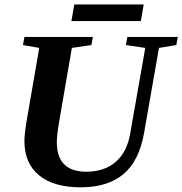

<svg xmlns="http://www.w3.org/2000/svg" viewBox="-20 -818 805 848"><path d="M81.5 -619.1 87.9 -654.8H390.1L383.8 -619.1L297.4 -606.4L242.2 -286.1Q231 -222.7 231 -189.9Q231 -59.6 361.3 -59.6Q439.9 -59.6 490 -102.1Q540 -144.5 554.7 -226.1L621.6 -606.4L536.1 -619.1L542.5 -654.8H765.1L758.8 -619.1L682.1 -606.4L616.2 -230Q594.2 -106.4 524.7 -48.6Q455.1 9.3 336.4 9.3Q217.3 9.3 152.6 -43.7Q87.9 -96.7 87.9 -194.8Q87.9 -226.1 97.7 -284.7L153.3 -606.4ZM295.4 -725.1 308.1 -798.3H614.7L602.1 -725.1Z"/></svg>

Font: Tinos
Style: Bold Italic
Weight: 700
Italic angle: -16.333°
Designer: Steve Matteson
Foundry: Monotype Imaging Inc.
Version: Version 1.23